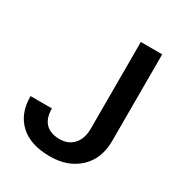

<svg xmlns="http://www.w3.org/2000/svg" viewBox="-170 -829 896 957"><g transform="rotate(30 277.5 -350.5)"><path d="M363.3 -710.9H486.3V-212.4Q486.3 -110.4 422.6 -50.3Q358.9 9.8 254.4 9.8Q143.1 9.8 82.5 -46.4Q22 -102.5 22 -202.6H145Q145 -146 173.1 -117.4Q201.2 -88.9 254.4 -88.9Q304.2 -88.9 333.7 -121.8Q363.3 -154.8 363.3 -212.9Z"/></g></svg>

Font: Vazir Medium FD-UI
Style: Medium-FD-UI
Weight: 500
Designer: Saber Rastikerdar
Foundry: Saber Rastikerdar
Version: Version 30.1.0